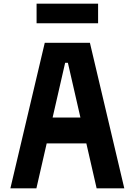

<svg xmlns="http://www.w3.org/2000/svg" viewBox="-20 -1035 740 1055"><path d="M37 0 226 -800H474L663 0H511L353 -690H338L180 0ZM167 -247V-389H533V-247ZM181 -907V-1015H519V-907Z"/></svg>

Font: Martian Mono SemiExpanded SemiBold
Style: Regular
Weight: 600
Monospace: yes
Version: Version 0.930